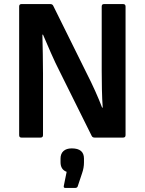

<svg xmlns="http://www.w3.org/2000/svg" viewBox="-20 -675 709 942"><path d="M85 0Q74 0 74 -12V-643Q74 -655 85 -655H227Q237 -655 241 -647L402 -322Q427 -273 447 -228.5Q467 -184 481 -147H484Q481 -187 480 -237Q479 -287 479 -327V-643Q479 -655 490 -655H584Q596 -655 596 -643V-12Q596 0 584 0H444Q434 0 430 -8L274 -322Q251 -367 230 -415Q209 -463 191 -505H188Q189 -458 190 -410Q191 -362 191 -314V-12Q191 0 179 0ZM300 247Q291 247 293 237L307 168Q277 157 277 121V103Q277 79 291.5 66Q306 53 332 53Q392 53 392 103V122Q392 148 383 174L361 240Q358 247 349 247Z"/></svg>

Font: Sofia Sans
Style: Bold
Weight: 700
Designer: Botio Nikoltchev, Ani Petrova
Foundry: lettersoup
Version: Version 4.100; ttfautohint (v1.8.4.7-5d5b)